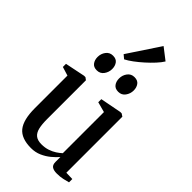

<svg xmlns="http://www.w3.org/2000/svg" viewBox="-304 -1081 1172 1172"><g transform="rotate(45 282.0 -495.5)"><path d="M446.5 9Q420.5 9 406.2 -0.8Q392 -10.5 392 -35.5V-78Q375 -58 350.2 -37.5Q325.5 -17 294.2 -3.2Q263 10.5 226.5 10.5Q143 10.5 107 -34Q71 -78.5 71 -178.5V-460L14 -477.5V-504.5L143.5 -531H155.5L171 -519.5V-182.5Q171 -139 178 -109.8Q185 -80.5 203.2 -65.8Q221.5 -51 255.5 -51Q285 -51 309.2 -59Q333.5 -67 352.8 -79.5Q372 -92 386 -105V-460L319 -478V-504.5L456 -531H468L485.5 -519.5V-36L538.5 -34.5V-6Q522 -1.5 499.2 3.8Q476.5 9 446.5 9ZM174 -609Q147 -609 133.8 -626.8Q120.5 -644.5 120.5 -670.5Q120.5 -699 137 -721Q153.5 -743 181.5 -743H182.5Q210 -743 223 -725.2Q236 -707.5 236 -681.5Q236 -654 219.8 -631.5Q203.5 -609 175 -609ZM359.5 -609Q332.5 -609 319.2 -626.8Q306 -644.5 306 -670.5Q306 -699 322.5 -721Q339 -743 367 -743H368Q395.5 -743 408.5 -725.2Q421.5 -707.5 421.5 -681.5Q421.5 -654 405.2 -631.5Q389 -609 360.5 -609ZM245 -775 221 -795 358.5 -1002.5 433.5 -944.5Q421 -924 398.2 -899.2Q375.5 -874.5 348.2 -850Q321 -825.5 294 -805.5Q267 -785.5 246 -775Z"/></g></svg>

Font: Merriweather 96pt
Style: Regular
Weight: 400
Version: Version 2.100